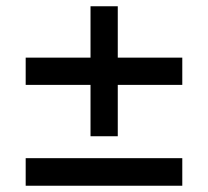

<svg xmlns="http://www.w3.org/2000/svg" viewBox="-20 -593 664 613"><path d="M269 -322H62V-409H269V-573H356V-409H562V-322H356V-158H269ZM62 -88H562V0H62Z"/></svg>

Font: BLUETTI 2.0 Normal
Style: Normal
Weight: 400
Designer: Stijn de Vries
Foundry: tokotype
Version: Version 2.005;October 31, 2023;FontCreator 14.0.0.2814 64-bi